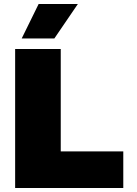

<svg xmlns="http://www.w3.org/2000/svg" viewBox="-20 -944 690 964"><path d="M56 0V-698H285V-184H599V0ZM89 -751 174 -924H371L253 -751Z"/></svg>

Font: Azeret Mono Thin Black
Style: Regular
Weight: 900
Version: Version 1.002